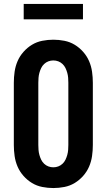

<svg xmlns="http://www.w3.org/2000/svg" viewBox="-20 -944 540 972"><path d="M250 8Q222 8 194 2.5Q166 -3 142 -17.5Q118 -32 99 -53.5Q80 -75 69 -100.5Q58 -126 54 -154Q50 -182 50 -210V-525Q50 -553 54 -581Q58 -609 69 -634.5Q80 -660 99 -681.5Q118 -703 142 -717.5Q166 -732 194 -737.5Q222 -743 250 -743Q278 -743 306 -737.5Q334 -732 358 -717.5Q382 -703 401 -681.5Q420 -660 431 -634.5Q442 -609 446 -581Q450 -553 450 -525V-210Q450 -182 446 -154Q442 -126 431 -100.5Q420 -75 401 -53.5Q382 -32 358 -17.5Q334 -3 306 2.5Q278 8 250 8ZM250 -97Q263 -97 275 -101.5Q287 -106 296.5 -115Q306 -124 311.5 -135.5Q317 -147 320.5 -159.5Q324 -172 325 -185Q326 -198 326 -210V-525Q326 -537 325 -550Q324 -563 320.5 -575.5Q317 -588 311.5 -599.5Q306 -611 296.5 -620Q287 -629 275 -633.5Q263 -638 250 -638Q237 -638 225 -633.5Q213 -629 203.5 -620Q194 -611 188.5 -599.5Q183 -588 179.5 -575.5Q176 -563 175 -550Q174 -537 174 -525V-210Q174 -198 175 -185Q176 -172 179.5 -159.5Q183 -147 188.5 -135.5Q194 -124 203.5 -115Q213 -106 225 -101.5Q237 -97 250 -97ZM100 -846V-924H400V-846Z"/></svg>

Font: Iosevka SS18 Extrabold
Style: Regular
Weight: 800
Monospace: yes
Designer: Belleve Invis
Foundry: Belleve Invis
Version: Version 25.1.1; ttfautohint (v1.8.4)